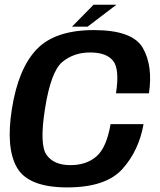

<svg xmlns="http://www.w3.org/2000/svg" viewBox="-20 -812 696 836"><path d="M272.5 4Q441 4 513 -76.2Q585 -156.5 605 -271.5H461.5Q444 -169.5 400.2 -131.2Q356.5 -93 286.5 -93Q214.5 -93 182.8 -137.5Q151 -182 176 -339Q201.5 -500.5 251.2 -542Q301 -583.5 372.5 -583.5Q443 -583.5 472.2 -547.5Q501.5 -511.5 485 -405.5H628.5Q646.5 -525 602 -603Q557.5 -681 388.5 -681Q220.5 -681 140.2 -597.8Q60 -514.5 32 -339Q4.5 -167.5 54.2 -81.8Q104 4 272.5 4ZM293.5 -696H361.5L487 -791.5H387.5Z"/></svg>

Font: Anybody Thin SemiBold
Style: Italic
Weight: 600
Italic angle: -10°
Version: Version 1.113;gftools[0.9.25]